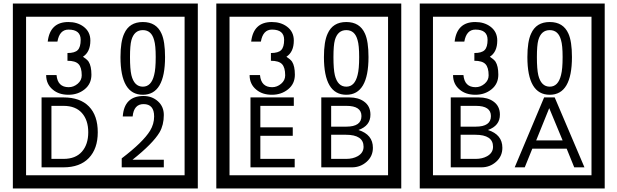

<svg xmlns="http://www.w3.org/2000/svg" viewBox="-20 -980 3505 1090"><path d="M1103 90H53V-960H1103ZM1028 15V-885H128V15ZM499 -556Q499 -504 460.5 -473Q422 -442 369 -442Q314 -442 280 -471Q242 -502 242 -554H301Q307 -485 370 -485Q398 -485 421 -504.5Q444 -524 444 -552Q444 -597 426 -616Q408 -635 363 -635V-679Q405 -679 421.5 -696Q438 -713 438 -754Q438 -812 369 -812Q318 -812 306 -744H251Q264 -855 368 -855Q419 -855 454 -829Q493 -800 493 -750Q493 -685 451 -658Q475 -642 483 -630Q499 -605 499 -556ZM917 -656Q917 -442 791 -442Q664 -442 664 -656Q664 -744 685 -789Q714 -855 791 -855Q868 -855 897 -789Q917 -745 917 -656ZM864 -656Q864 -723 855 -752Q840 -809 791 -809Q742 -809 726 -752Q718 -723 718 -656Q718 -587 726 -553Q742 -488 791 -488Q839 -488 855 -554Q864 -587 864 -656ZM535 -229Q535 -136 484.5 -83Q434 -30 340 -30H216V-427H340Q435 -427 485 -375.5Q535 -324 535 -229ZM481 -229Q481 -298 445 -338.5Q409 -379 341 -379H272V-78H341Q409 -78 445 -119Q481 -160 481 -229ZM910 -30H671V-81Q792 -173 832 -238Q855 -276 855 -319Q855 -389 795 -389Q740 -389 733 -319H677Q685 -435 795 -435Q843 -435 876.5 -405Q910 -375 910 -327Q910 -271 886 -229Q848 -165 732 -73H910Z M2258 90H1208V-960H2258ZM2183 15V-885H1283V15ZM1654 -556Q1654 -504 1615.5 -473Q1577 -442 1524 -442Q1469 -442 1435 -471Q1397 -502 1397 -554H1456Q1462 -485 1525 -485Q1553 -485 1576 -504.5Q1599 -524 1599 -552Q1599 -597 1581 -616Q1563 -635 1518 -635V-679Q1560 -679 1576.5 -696Q1593 -713 1593 -754Q1593 -812 1524 -812Q1473 -812 1461 -744H1406Q1419 -855 1523 -855Q1574 -855 1609 -829Q1648 -800 1648 -750Q1648 -685 1606 -658Q1630 -642 1638 -630Q1654 -605 1654 -556ZM2072 -656Q2072 -442 1946 -442Q1819 -442 1819 -656Q1819 -744 1840 -789Q1869 -855 1946 -855Q2023 -855 2052 -789Q2072 -745 2072 -656ZM2019 -656Q2019 -723 2010 -752Q1995 -809 1946 -809Q1897 -809 1881 -752Q1873 -723 1873 -656Q1873 -587 1881 -553Q1897 -488 1946 -488Q1994 -488 2010 -554Q2019 -587 2019 -656ZM1653 -30H1402V-427H1648V-379H1458V-257H1642V-209H1458V-78H1653ZM2097 -141Q2097 -93 2061.5 -61.5Q2026 -30 1978 -30H1804V-427H1963Q2014 -427 2046 -404Q2083 -378 2083 -329Q2083 -266 2015 -242Q2097 -216 2097 -141ZM2032 -321Q2032 -379 1947 -379H1860V-261H1946Q2032 -261 2032 -321ZM2044 -147Q2044 -215 1943 -215H1860V-78H1946Q1983 -78 2010 -93Q2044 -112 2044 -147Z M3413 90H2363V-960H3413ZM3338 15V-885H2438V15ZM2809 -556Q2809 -504 2770.5 -473Q2732 -442 2679 -442Q2624 -442 2590 -471Q2552 -502 2552 -554H2611Q2617 -485 2680 -485Q2708 -485 2731 -504.5Q2754 -524 2754 -552Q2754 -597 2736 -616Q2718 -635 2673 -635V-679Q2715 -679 2731.5 -696Q2748 -713 2748 -754Q2748 -812 2679 -812Q2628 -812 2616 -744H2561Q2574 -855 2678 -855Q2729 -855 2764 -829Q2803 -800 2803 -750Q2803 -685 2761 -658Q2785 -642 2793 -630Q2809 -605 2809 -556ZM3227 -656Q3227 -442 3101 -442Q2974 -442 2974 -656Q2974 -744 2995 -789Q3024 -855 3101 -855Q3178 -855 3207 -789Q3227 -745 3227 -656ZM3174 -656Q3174 -723 3165 -752Q3150 -809 3101 -809Q3052 -809 3036 -752Q3028 -723 3028 -656Q3028 -587 3036 -553Q3052 -488 3101 -488Q3149 -488 3165 -554Q3174 -587 3174 -656ZM2832 -141Q2832 -93 2796.5 -61.5Q2761 -30 2713 -30H2539V-427H2698Q2749 -427 2781 -404Q2818 -378 2818 -329Q2818 -266 2750 -242Q2832 -216 2832 -141ZM2767 -321Q2767 -379 2682 -379H2595V-261H2681Q2767 -261 2767 -321ZM2779 -147Q2779 -215 2678 -215H2595V-78H2681Q2718 -78 2745 -93Q2779 -112 2779 -147ZM3298 -30H3240L3197 -136H3002L2959 -30H2902L3069 -427H3129ZM3174 -183 3098 -366 3024 -183Z"/></svg>

Font: Unicode BMP Fallback SIL
Style: Regular
Weight: 400
Foundry: NRSI, SIL International
Version: Version 5.1 Based on Unicode 5.1